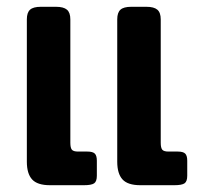

<svg xmlns="http://www.w3.org/2000/svg" viewBox="-20 -545 611 565"><path d="M59 -69V-488Q59 -508 68.5 -516.5Q78 -525 100 -525H145Q167 -525 177 -516.5Q187 -508 187 -488V-125Q187 -110 191.5 -104.5Q196 -99 210 -99H237Q253 -99 259 -93Q265 -87 265 -72V-28Q265 -11 257 -5.5Q249 0 227 0H127Q90 0 74.5 -17Q59 -34 59 -69ZM325 -69V-488Q325 -508 334.5 -516.5Q344 -525 366 -525H411Q433 -525 443 -516.5Q453 -508 453 -488V-125Q453 -110 457.5 -104.5Q462 -99 476 -99H503Q519 -99 525 -93Q531 -87 531 -72V-28Q531 -11 523 -5.5Q515 0 493 0H393Q356 0 340.5 -17Q325 -34 325 -69Z"/></svg>

Font: Mitr
Style: Regular
Weight: 400
Designer: Thanarat Vachiruckul
Foundry: Cadson Demak
Version: Version 1.003